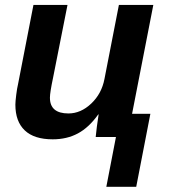

<svg xmlns="http://www.w3.org/2000/svg" viewBox="-20 -548 686 768"><path d="M250 -528.3 192.4 -237.8Q179.7 -177.7 179.7 -157.2Q179.7 -94.2 253.9 -94.2Q303.2 -94.2 345 -133.8Q386.7 -173.3 397.9 -232.4L455.6 -528.3H593.3L508.3 -92.8H581.5L524.9 199.2H405.3L443.8 0H362.8Q362.8 -4.4 367.4 -41Q372.1 -77.6 374.5 -90.3H373Q335.9 -38.1 291.7 -14.4Q247.6 9.3 190.9 9.3Q116.7 9.3 79.1 -26.4Q41.5 -62 41.5 -129.4Q41.5 -141.6 44.9 -168.7Q48.3 -195.8 51.8 -209.5L113.8 -528.3Z"/></svg>

Font: Liberation Sans
Style: Bold Italic
Weight: 700
Italic angle: -12°
Designer: Steve Matteson
Foundry: Ascender Corporation
Version: Version 2.1.5